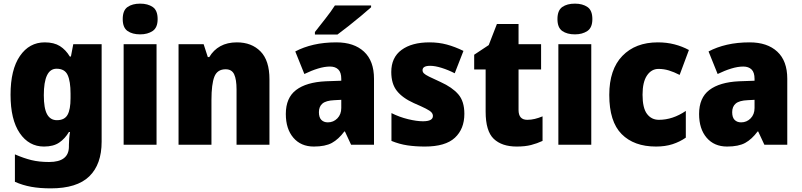

<svg xmlns="http://www.w3.org/2000/svg" viewBox="-20 -796 4409 1056"><path d="M226 -563Q277 -563 309.5 -542.5Q342 -522 364 -485H370L383 -553H539V-17Q539 108 471 174Q403 240 259 240Q199 240 152 231.5Q105 223 62 204V53Q110 74 152.5 84.5Q195 95 250 95Q359 95 359 10V1Q359 -13 360.5 -32.5Q362 -52 365 -70H359Q338 -34 306 -12Q274 10 222 10Q139 10 88.5 -64Q38 -138 38 -275Q38 -413 89.5 -488Q141 -563 226 -563ZM291 -418Q221 -418 221 -272Q221 -200 239 -167.5Q257 -135 293 -135Q335 -135 351.5 -164.5Q368 -194 368 -256V-281Q368 -349 352 -383.5Q336 -418 291 -418Z M751 -776Q793 -776 820 -757.5Q847 -739 847 -691Q847 -644 819.5 -625.5Q792 -607 751 -607Q708 -607 681.5 -625.5Q655 -644 655 -691Q655 -739 681.5 -757.5Q708 -776 751 -776ZM841 -553V0H660V-553Z M1283 -563Q1364 -563 1413 -513Q1462 -463 1462 -360V0H1281V-304Q1281 -359 1268 -387Q1255 -415 1221 -415Q1175 -415 1159 -374Q1143 -333 1143 -246V0H962V-553H1100L1123 -482H1131Q1154 -521 1192 -542Q1230 -563 1283 -563Z M1830 -563Q1927 -563 1982 -512Q2037 -461 2037 -363V0H1911L1877 -73H1874Q1842 -30 1805.5 -10Q1769 10 1706 10Q1635 10 1593.5 -38.5Q1552 -87 1552 -169Q1552 -258 1608.5 -301Q1665 -344 1772 -349L1857 -352V-362Q1857 -398 1840.5 -414Q1824 -430 1795 -430Q1765 -430 1729 -419Q1693 -408 1654 -389L1604 -513Q1649 -537 1705.5 -550Q1762 -563 1830 -563ZM1819 -245Q1773 -243 1753.5 -226.5Q1734 -210 1734 -179Q1734 -150 1747.5 -136.5Q1761 -123 1783 -123Q1814 -123 1835.5 -145Q1857 -167 1857 -202V-247ZM2021 -756Q2001 -738 1967.5 -710Q1934 -682 1898 -653.5Q1862 -625 1836 -606H1712V-620Q1737 -652 1769 -692.5Q1801 -733 1822 -766H2021Z M2534 -170Q2534 -87 2482 -38.5Q2430 10 2317 10Q2265 10 2221 3.5Q2177 -3 2133 -21V-174Q2177 -152 2224.5 -140.5Q2272 -129 2306 -129Q2361 -129 2361 -158Q2361 -169 2353 -178Q2345 -187 2322.5 -198.5Q2300 -210 2256 -229Q2194 -257 2163 -296Q2132 -335 2132 -400Q2132 -480 2188.5 -521.5Q2245 -563 2342 -563Q2393 -563 2437.5 -551Q2482 -539 2529 -516L2481 -393Q2446 -411 2409.5 -422.5Q2373 -434 2346 -434Q2304 -434 2304 -410Q2304 -400 2311.5 -392.5Q2319 -385 2340 -374.5Q2361 -364 2403 -345Q2467 -316 2500.5 -277.5Q2534 -239 2534 -170Z M2880 -137Q2901 -137 2921.5 -142Q2942 -147 2964 -156V-21Q2934 -7 2901 1.5Q2868 10 2822 10Q2740 10 2695.5 -32.5Q2651 -75 2651 -182V-414H2588V-495L2668 -548L2713 -664H2832V-553H2956V-414H2832V-191Q2832 -137 2880 -137Z M3142 -776Q3184 -776 3211 -757.5Q3238 -739 3238 -691Q3238 -644 3210.5 -625.5Q3183 -607 3142 -607Q3099 -607 3072.5 -625.5Q3046 -644 3046 -691Q3046 -739 3072.5 -757.5Q3099 -776 3142 -776ZM3232 -553V0H3051V-553Z M3588 10Q3467 10 3399 -58.5Q3331 -127 3331 -274Q3331 -414 3403 -488.5Q3475 -563 3598 -563Q3647 -563 3689.5 -552Q3732 -541 3769 -521L3718 -384Q3687 -400 3659 -408.5Q3631 -417 3602 -417Q3563 -417 3538.5 -381Q3514 -345 3514 -275Q3514 -202 3538.5 -169.5Q3563 -137 3604 -137Q3680 -137 3752 -186V-39Q3719 -16 3679 -3Q3639 10 3588 10Z M4103 -563Q4200 -563 4255 -512Q4310 -461 4310 -363V0H4184L4150 -73H4147Q4115 -30 4078.5 -10Q4042 10 3979 10Q3908 10 3866.5 -38.5Q3825 -87 3825 -169Q3825 -258 3881.5 -301Q3938 -344 4045 -349L4130 -352V-362Q4130 -398 4113.5 -414Q4097 -430 4068 -430Q4038 -430 4002 -419Q3966 -408 3927 -389L3877 -513Q3922 -537 3978.5 -550Q4035 -563 4103 -563ZM4092 -245Q4046 -243 4026.5 -226.5Q4007 -210 4007 -179Q4007 -150 4020.5 -136.5Q4034 -123 4056 -123Q4087 -123 4108.5 -145Q4130 -167 4130 -202V-247Z"/></svg>

Font: Noto Sans Lao UI SemCond Blk
Style: Regular
Weight: 900
Width: 4
Designer: Monotype Design Team
Foundry: Monotype Imaging Inc.
Version: Version 2.000; ttfautohint (v1.8.4.7-5d5b)